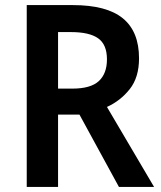

<svg xmlns="http://www.w3.org/2000/svg" viewBox="-20 -785 631 754"><path d="M266 -765Q399 -765 462.5 -713Q526 -661 526 -556Q526 -481 489.5 -435Q453 -389 400 -365L585 -51H447L292 -335H208V-51H85V-765ZM259 -659H208V-437H264Q336 -437 368 -466.5Q400 -496 400 -552Q400 -610 365.5 -634.5Q331 -659 259 -659Z"/></svg>

Font: Noto Sans Tamil UI SemiCondensed SemiBold
Style: Regular
Weight: 600
Width: 4
Designer: Jelle Bosma - Monotype Design Team
Foundry: Monotype Imaging Inc.
Version: Version 2.004; ttfautohint (v1.8.4.7-5d5b)